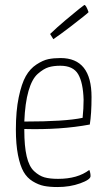

<svg xmlns="http://www.w3.org/2000/svg" viewBox="-20 -744 425 774"><path d="M195 -586 182 -607Q210 -634 244.5 -663Q279 -692 299 -708Q319 -724 320 -724Q327 -724 337 -695Q336 -693 316 -677Q296 -661 261.5 -634.5Q227 -608 195 -586ZM214 -23Q293 -23 340 -59Q345 -47 345 -34Q345 -20 303.5 -5Q262 10 212 10Q180 10 157.5 5.5Q135 1 112 -13Q89 -27 75 -51.5Q61 -76 52.5 -119Q44 -162 44 -222Q44 -297 55.5 -352Q67 -407 84 -437Q101 -467 127 -484Q153 -501 174.5 -505.5Q196 -510 224 -510Q349 -510 349 -353Q349 -285 342 -242Q225 -220 78 -224V-219Q78 -155 87.5 -114Q97 -73 117.5 -54Q138 -35 159.5 -29Q181 -23 214 -23ZM223 -479Q196 -479 176 -473Q156 -467 132.5 -446.5Q109 -426 95 -377.5Q81 -329 78 -254Q243 -254 313 -269Q317 -306 317 -342Q315 -411 295 -445Q275 -479 223 -479Z"/></svg>

Font: Yanone Kaffeesatz Thin
Style: Regular
Weight: 250
Designer: Yanone (Cyrillic: Daniel Pouzeot)
Foundry: Yanone
Version: Version 1.003;PS 001.003;hotconv 1.0.88;makeotf.lib2.5.64775